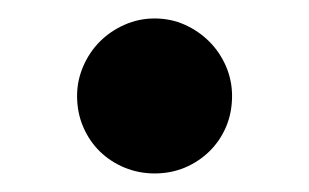

<svg xmlns="http://www.w3.org/2000/svg" viewBox="-20 -435 335 208"><path d="M63.5 -331.1Q63.5 -347.7 70.1 -363Q76.7 -378.4 88.1 -389.9Q99.6 -401.4 115 -408.2Q130.4 -415 147.5 -415Q165 -415 180.2 -408.2Q195.3 -401.4 206.8 -389.9Q218.3 -378.4 224.9 -363Q231.4 -347.7 231.4 -331.1Q231.4 -313 224.9 -297.6Q218.3 -282.2 206.8 -271Q195.3 -259.8 180.2 -253.4Q165 -247.1 147.5 -247.1Q130.4 -247.1 115 -253.4Q99.6 -259.8 88.1 -271Q76.7 -282.2 70.1 -297.6Q63.5 -313 63.5 -331.1Z"/></svg>

Font: Cardo
Style: Bold
Weight: 700
Designer: David J. Perry
Foundry: David J. Perry
Version: Version 1.0011